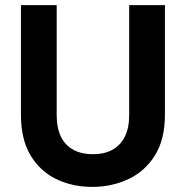

<svg xmlns="http://www.w3.org/2000/svg" viewBox="-20 -720 727 752"><path d="M341 12Q263 12 199.5 -19Q136 -50 99 -112.5Q62 -175 62 -271V-700H202V-270Q202 -219 218.5 -185Q235 -151 267 -133.5Q299 -116 344 -116Q389 -116 420.5 -133.5Q452 -151 469 -185Q486 -219 486 -270V-700H626V-271Q626 -175 587.5 -112.5Q549 -50 484 -19Q419 12 341 12Z"/></svg>

Font: DM Sans 10pt ExtraBold
Style: Regular
Weight: 800
Version: Version 4.004;gftools[0.9.30]